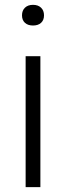

<svg xmlns="http://www.w3.org/2000/svg" viewBox="-20 -774 273 794"><path d="M86 0V-541.5H147V0ZM71 -710.5Q71 -730.5 83.2 -742.2Q95.5 -754 116.5 -754Q137.5 -754 149.8 -742.2Q162 -730.5 162 -710.5Q162 -691 150 -679.8Q138 -668.5 116.5 -668.5Q95 -668.5 83 -679.8Q71 -691 71 -710.5Z"/></svg>

Font: Encode Sans Semi Expanded Light
Style: Regular
Weight: 300
Width: 6
Designer: Multiple Designers
Foundry: Impallari Type
Version: Version 2.000